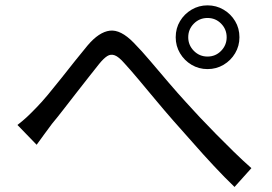

<svg xmlns="http://www.w3.org/2000/svg" viewBox="-20 -734 1040 735"><path d="M46.8 -255.6Q65.7 -270.1 82.5 -285.6Q99.2 -301.2 118.9 -321.7Q139.2 -342.3 163.6 -371.6Q187.9 -400.9 214.7 -434.6Q241.4 -468.4 267.3 -501Q293.2 -533.7 315.4 -560.1Q359 -611.6 400.6 -616.6Q442.1 -621.5 491.6 -570.7Q521.9 -540 556 -499.6Q590.2 -459.1 625.5 -417.9Q660.8 -376.7 692.5 -342.1Q715 -316.9 744.1 -286Q773.3 -255 806.3 -221.5Q839.4 -187.9 873.9 -154.1Q908.4 -120.3 942.4 -90.3L877.8 -18.3Q840.2 -54.3 798.9 -98.6Q757.6 -142.8 718 -188.1Q678.5 -233.3 643.8 -271.7Q611.4 -308.7 576.8 -350.2Q542.3 -391.6 510.7 -429.3Q479.1 -467 455.7 -492.4Q434.6 -516.5 419.4 -522.2Q404.1 -527.9 390.5 -519.3Q376.9 -510.6 359.6 -489.4Q342.3 -467.5 318.9 -438Q295.6 -408.5 270.6 -376.3Q245.6 -344.1 221.9 -313.6Q198.2 -283 178.9 -259.9Q164 -239.6 147.9 -217.9Q131.8 -196.1 120.3 -179.8ZM700.6 -591.3Q700.6 -561.2 722.1 -539.3Q743.7 -517.5 774.4 -517.5Q805.1 -517.5 826.4 -539.3Q847.7 -561.2 847.7 -591.3Q847.7 -622 826.4 -643.6Q805.1 -665.2 774.4 -665.2Q743.7 -665.2 722.1 -643.6Q700.6 -622 700.6 -591.3ZM652.6 -591.3Q652.6 -625.7 669.1 -653.1Q685.6 -680.6 713.3 -697Q741.1 -713.5 774.4 -713.5Q808.1 -713.5 835.9 -697Q863.7 -680.6 880.1 -653.1Q896.6 -625.7 896.6 -591.3Q896.6 -558 880.1 -530.2Q863.7 -502.5 835.9 -486Q808.1 -469.5 774.4 -469.5Q741.1 -469.5 713.3 -486Q685.6 -502.5 669.1 -530.2Q652.6 -558 652.6 -591.3Z"/></svg>

Font: Noto Sans TC
Style: Regular
Weight: 100
Designer: Ryoko NISHIZUKA 西塚涼子 (kana, bopomofo & ideographs); Paul D. Hunt (Latin, Greek & Cyrillic); Sandoll Communications 산돌커뮤니
Foundry: Adobe
Version: Version 2.004;hotconv 1.0.118;makeotfexe 2.5.65603